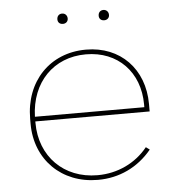

<svg xmlns="http://www.w3.org/2000/svg" viewBox="-50 -726 716 778"><g transform="rotate(-5 307.5 -337.0)"><path d="M399 -637C411 -637 420 -645 420 -657C420 -670 411 -679 399 -679C386 -679 378 -670 378 -657C378 -645 386 -637 399 -637ZM231 -637C243 -637 252 -645 252 -657C252 -670 243 -679 231 -679C218 -679 210 -670 210 -657C210 -645 218 -637 231 -637ZM317 5H318C404 5 481 -31 537 -99L522 -110C473 -49 399 -14 318 -14H317C181 -14 85 -110 85 -247V-253H550V-283C550 -426 454 -525 315 -525H314C168 -525 65 -418 65 -265V-245C65 -99 170 5 317 5ZM85 -272C89 -412 181 -506 312 -506H313C442 -506 530 -415 530 -283V-272Z"/></g></svg>

Font: Fixel Display Thin
Style: Regular
Weight: 100
Designer: AlfaBravo + MacPaw
Foundry: Kyrylo Tkachov, Marchela Mozhyna, Serhii Makarenko, Maria Weinstein, Zakhar Kryvoshyya
Version: Version 1.211